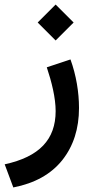

<svg xmlns="http://www.w3.org/2000/svg" viewBox="-35 -551 408 835"><path d="M128.9 -453.1 207 -375 285.2 -453.1 207 -531.2ZM22.9 264.2C116.2 246.1 187 206.5 235.8 145.5C284.2 84.5 308.6 8.8 308.6 -81.5C308.6 -149.4 296.4 -224.1 271.5 -292.5L168.5 -258.3C189.9 -194.3 207 -125 207 -67.9C207 55.7 136.2 130.9 -14.6 163.6Z"/></svg>

Font: Vazirmatn Medium
Style: Regular
Weight: 500
Designer: Saber Rastikerdar
Foundry: Saber Rastikerdar
Version: Version 33.003